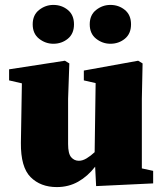

<svg xmlns="http://www.w3.org/2000/svg" viewBox="-20 -745 657 781"><path d="M371 12 367 -67Q337 -28 298 -6Q259 16 211 16Q145 16 104.5 -24.5Q64 -65 65 -164L69 -406L17 -418V-463L244 -498L262 -487L257 -343V-159Q257 -120 269.5 -105.5Q282 -91 301 -91Q316 -91 332.5 -101Q349 -111 365 -126L369 -407L321 -418V-458L542 -498L560 -487L557 -343V-60L603 -50V1ZM197 -567Q165 -567 139 -587.5Q113 -608 113 -646Q113 -684 139 -704.5Q165 -725 197 -725Q231 -725 256 -704.5Q281 -684 281 -646Q281 -608 256 -587.5Q231 -567 197 -567ZM429 -567Q397 -567 371 -587.5Q345 -608 345 -646Q345 -684 371 -704.5Q397 -725 429 -725Q463 -725 488 -704.5Q513 -684 513 -646Q513 -608 488 -587.5Q463 -567 429 -567Z"/></svg>

Font: Source Serif 4 Black
Style: Regular
Weight: 900
Designer: Frank Grießhammer
Foundry: Adobe
Version: Version 4.005;hotconv 1.1.0;makeotfexe 2.6.0